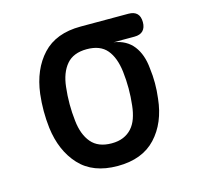

<svg xmlns="http://www.w3.org/2000/svg" viewBox="-87 -643 773 745"><g transform="rotate(-15 300.0 -270.0)"><path d="M490 -458H406Q457 -450 484 -415Q511 -380 516 -324Q520 -294 520 -263.5Q520 -233 516 -202Q506 -107 451.5 -48.5Q397 10 298 10Q199 10 145 -48.5Q91 -107 79 -202Q75 -236 75 -270Q75 -304 79 -338Q91 -434 145 -492Q199 -550 298 -550H490Q513 -550 524.5 -538.5Q536 -527 536 -504Q536 -482 524.5 -470Q513 -458 490 -458ZM298 -81Q325 -81 345 -89.5Q365 -98 379 -113.5Q393 -129 401 -151.5Q409 -174 412 -202Q416 -236 416 -270Q416 -304 412 -338Q405 -396 378.5 -427.5Q352 -459 298 -459Q244 -459 216.5 -426.5Q189 -394 183 -338Q179 -304 179 -270Q179 -236 183 -202Q189 -146 216.5 -113.5Q244 -81 298 -81Z"/></g></svg>

Font: Maple Mono Normal NL Medium
Style: Regular
Weight: 500
Monospace: yes
Designer: subframe7536
Version: Version 7.000